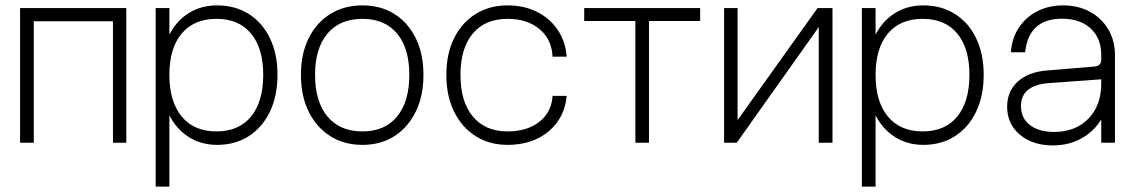

<svg xmlns="http://www.w3.org/2000/svg" viewBox="-20 -530 4216 713"><path d="M54.5 -500H449V0H399.5V-451H105.5V0H54.5Z M558 -500H609V-401.5Q635.5 -453 681.2 -481.5Q727 -510 786.5 -510Q853.5 -510 904 -478Q954.5 -446 982.5 -388Q1010.5 -330 1010.5 -252Q1010.5 -174 982.5 -115.5Q954.5 -57 904 -24.5Q853.5 8 786.5 8Q727 8 681.2 -21Q635.5 -50 609 -101.5V163H558ZM957.5 -252Q957.5 -351 912.2 -405.5Q867 -460 784 -460Q700.5 -460 654.8 -405.5Q609 -351 609 -252Q609 -152.5 654.8 -97.2Q700.5 -42 784 -42Q867 -42 912.2 -97.2Q957.5 -152.5 957.5 -252Z M1097.5 -252Q1097.5 -330 1126.2 -388Q1155 -446 1206.5 -478Q1258 -510 1326 -510Q1394 -510 1444.8 -478Q1495.5 -446 1524 -388Q1552.5 -330 1552.5 -252Q1552.5 -174 1524 -115.5Q1495.5 -57 1444.8 -24.5Q1394 8 1326 8Q1258 8 1206.5 -24.5Q1155 -57 1126.2 -115.5Q1097.5 -174 1097.5 -252ZM1500 -252Q1500 -351 1454.5 -405.5Q1409 -460 1326 -460Q1242.5 -460 1196.2 -405.5Q1150 -351 1150 -252Q1150 -152.5 1196.2 -97.2Q1242.5 -42 1326 -42Q1409 -42 1454.5 -97.2Q1500 -152.5 1500 -252Z M1637.5 -252Q1637.5 -330 1666.2 -388Q1695 -446 1746.2 -478Q1797.5 -510 1865 -510Q1926 -510 1974 -486Q2022 -462 2051 -419.2Q2080 -376.5 2084.5 -319.5H2032Q2029 -384 1983.5 -422Q1938 -460 1865 -460Q1781.5 -460 1735.8 -405.5Q1690 -351 1690 -252Q1690 -152.5 1736 -97.2Q1782 -42 1865 -42Q1937.5 -42 1983 -77.8Q2028.5 -113.5 2032 -174H2084.5Q2076.5 -91 2016.5 -41.5Q1956.5 8 1865 8Q1797.5 8 1746.2 -24.5Q1695 -57 1666.2 -115.5Q1637.5 -174 1637.5 -252Z M2580 -500V-452H2390V0H2339.5V-452H2149.5V-500Z M2719 -500V-84L3016 -500H3071.5V0H3020.5V-429.5L2716 0H2669V-500Z M3180.5 -500H3231.5V-401.5Q3258 -453 3303.8 -481.5Q3349.5 -510 3409 -510Q3476 -510 3526.5 -478Q3577 -446 3605 -388Q3633 -330 3633 -252Q3633 -174 3605 -115.5Q3577 -57 3526.5 -24.5Q3476 8 3409 8Q3349.5 8 3303.8 -21Q3258 -50 3231.5 -101.5V163H3180.5ZM3580 -252Q3580 -351 3534.8 -405.5Q3489.5 -460 3406.5 -460Q3323 -460 3277.2 -405.5Q3231.5 -351 3231.5 -252Q3231.5 -152.5 3277.2 -97.2Q3323 -42 3406.5 -42Q3489.5 -42 3534.8 -97.2Q3580 -152.5 3580 -252Z M4120.5 -325V0H4069.5V-86.5Q4042 -41.5 3995.5 -15.8Q3949 10 3890 10Q3814.5 10 3767.2 -30Q3720 -70 3720 -134Q3720 -190.5 3759 -226.5Q3798 -262.5 3866 -268L4045 -283Q4069.5 -285 4069.5 -309V-326Q4069.5 -388 4030.2 -424.2Q3991 -460.5 3924 -460.5Q3800 -460.5 3787 -336H3734Q3737.5 -387.5 3763.2 -426.8Q3789 -466 3831.5 -488Q3874 -510 3928 -510Q3984.5 -510 4027.8 -486.2Q4071 -462.5 4095.8 -420.8Q4120.5 -379 4120.5 -325ZM3771.5 -136Q3771.5 -91.5 3804.5 -65.8Q3837.5 -40 3894 -40Q3973.5 -40 4021.5 -89Q4069.5 -138 4069.5 -219.5V-235.5L3876 -221.5Q3771.5 -214 3771.5 -136Z"/></svg>

Font: Overused Grotesk Light
Style: Regular
Weight: 300
Version: Version 0.004